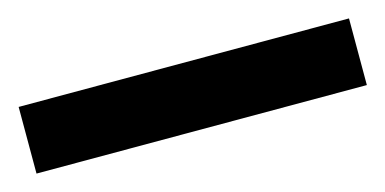

<svg xmlns="http://www.w3.org/2000/svg" viewBox="-31 -4 513 256"><g transform="rotate(-15 226.0 124.0)"><path d="M454 170H-2V78H454Z"/></g></svg>

Font: Noto Sans Gujarati SemiCondensed ExtraBold
Style: Regular
Weight: 800
Width: 4
Designer: Jelle Bosma - Monotype Design Team, Universal Thirst
Foundry: Monotype Imaging Inc.
Version: Version 2.106; ttfautohint (v1.8.4.7-5d5b)